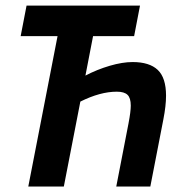

<svg xmlns="http://www.w3.org/2000/svg" viewBox="-20 -679 640 699"><path d="M318.8 -547.4 291 -403.8Q333 -425.8 379.4 -439.5Q425.8 -453.1 462.9 -453.1Q523.9 -453.1 554.2 -424.6Q584.5 -396 584.5 -330.6Q584.5 -293.9 574.7 -244.1L527.3 0H403.3L447.8 -229.5Q456.1 -272.9 456.1 -294.4Q456.1 -322.3 444.3 -333.7Q432.6 -345.2 405.3 -345.2Q344.7 -345.2 272.5 -309.1L212.4 0H83L189.5 -547.4H55.2L76.7 -658.7H489.7L468.3 -547.4Z"/></svg>

Font: Liberation Mono
Style: Bold Italic
Weight: 700
Italic angle: -12°
Monospace: yes
Designer: Steve Matteson
Foundry: Ascender Corporation
Version: Version 2.1.5